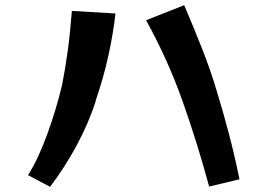

<svg xmlns="http://www.w3.org/2000/svg" viewBox="-20 -682 1040 740"><path d="M786 37Q741 -130 684 -291Q627 -452 543 -604L690 -662Q727 -575 759 -494Q791 -413 813 -339Q839 -255 862 -167.5Q885 -80 903 9ZM88 -7Q109 -40 128 -81.5Q147 -123 163.5 -168.5Q180 -214 194 -261Q208 -308 219 -353Q231 -414 240.5 -482Q250 -550 257 -640L425 -630Q417 -557 398.5 -471Q380 -385 348 -292H349Q321 -206 275.5 -121.5Q230 -37 173 38Z"/></svg>

Font: Cafe24 ClassicType
Style: Regular
Weight: 400
Designer: Cafe24 thkim, hmlim, mnelim & 4IR
Foundry: Cafe24
Version: Version 1.000